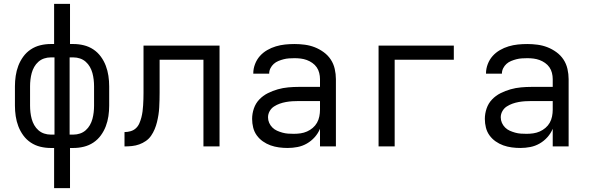

<svg xmlns="http://www.w3.org/2000/svg" viewBox="-20 -755 3040 990"><path d="M259 215V8H241Q214 8 187.5 1.5Q161 -5 138.5 -20Q116 -35 100 -57Q84 -79 74.5 -104Q65 -129 61 -156Q57 -183 57 -210V-310Q57 -337 61 -364Q65 -391 74.5 -416Q84 -441 100 -463Q116 -485 138.5 -500Q161 -515 187.5 -521.5Q214 -528 241 -528H259V-735H341V-528H359Q386 -528 412.5 -521.5Q439 -515 461.5 -500Q484 -485 500 -463Q516 -441 525.5 -416Q535 -391 539 -364Q543 -337 543 -310V-210Q543 -183 539 -156Q535 -129 525.5 -104Q516 -79 500 -57Q484 -35 461.5 -20Q439 -5 412.5 1.5Q386 8 359 8H341V215ZM261 -61V-459H241Q224 -459 207.5 -453.5Q191 -448 178 -436.5Q165 -425 156.5 -410Q148 -395 143.5 -378.5Q139 -362 137 -344.5Q135 -327 135 -310V-210Q135 -193 137 -175.5Q139 -158 143.5 -141.5Q148 -125 156.5 -110Q165 -95 178 -83.5Q191 -72 207.5 -66.5Q224 -61 241 -61ZM339 -61H359Q376 -61 392.5 -66.5Q409 -72 422 -83.5Q435 -95 443.5 -110Q452 -125 456.5 -141.5Q461 -158 463 -175.5Q465 -193 465 -210V-310Q465 -327 463 -344.5Q461 -362 456.5 -378.5Q452 -395 443.5 -410Q435 -425 422 -436.5Q409 -448 392.5 -453.5Q376 -459 359 -459H339Z M622 0V-74Q638 -74 653.5 -78.5Q669 -83 680.5 -93.5Q692 -104 698.5 -119Q705 -134 709 -149.5Q713 -165 715 -180.5Q717 -196 718 -212Q719 -228 719.5 -244Q720 -260 720 -276V-520H1112V0H1029V-447H803V-278Q803 -259 802.5 -240Q802 -221 801 -201.5Q800 -182 797 -163Q794 -144 789.5 -125.5Q785 -107 777.5 -89Q770 -71 759 -55Q748 -39 732 -28Q716 -17 698 -10.5Q680 -4 660.5 -2Q641 0 622 0Z M1463 8Q1441 8 1418.5 5Q1396 2 1375 -5.5Q1354 -13 1335.5 -26Q1317 -39 1304 -57Q1291 -75 1285.5 -97Q1280 -119 1280 -142Q1280 -169 1289 -195.5Q1298 -222 1317 -242Q1336 -262 1361 -274.5Q1386 -287 1412.5 -294.5Q1439 -302 1466.5 -304.5Q1494 -307 1521 -307H1630V-347Q1630 -363 1626 -379Q1622 -395 1613 -408Q1604 -421 1590.5 -430.5Q1577 -440 1562 -445.5Q1547 -451 1531 -453Q1515 -455 1499 -455Q1485 -455 1470.5 -454Q1456 -453 1442.5 -449.5Q1429 -446 1415.5 -440.5Q1402 -435 1391.5 -425.5Q1381 -416 1374.5 -403Q1368 -390 1368 -376V-375H1286V-377Q1286 -401 1295 -424.5Q1304 -448 1320 -466Q1336 -484 1357.5 -496.5Q1379 -509 1402.5 -516Q1426 -523 1450 -525.5Q1474 -528 1499 -528Q1525 -528 1551.5 -524.5Q1578 -521 1602.5 -511.5Q1627 -502 1649 -486Q1671 -470 1685.5 -448Q1700 -426 1706 -399.5Q1712 -373 1712 -347V0H1630V-91Q1620 -67 1602.5 -47.5Q1585 -28 1562.5 -15Q1540 -2 1514.5 3Q1489 8 1463 8ZM1495 -65Q1513 -65 1530 -67.5Q1547 -70 1563 -77Q1579 -84 1592.5 -95.5Q1606 -107 1614.5 -122Q1623 -137 1626.5 -154.5Q1630 -172 1630 -189V-234H1521Q1505 -234 1488 -233Q1471 -232 1454.5 -229Q1438 -226 1422.5 -220.5Q1407 -215 1393 -206Q1379 -197 1370.5 -182Q1362 -167 1362 -150Q1362 -135 1368 -121.5Q1374 -108 1384.5 -97.5Q1395 -87 1408.5 -81Q1422 -75 1436.5 -71Q1451 -67 1465.5 -66Q1480 -65 1495 -65Z M1932 0V-520H2320V-447H2015V0Z M2663 8Q2641 8 2618.5 5Q2596 2 2575 -5.5Q2554 -13 2535.5 -26Q2517 -39 2504 -57Q2491 -75 2485.5 -97Q2480 -119 2480 -142Q2480 -169 2489 -195.5Q2498 -222 2517 -242Q2536 -262 2561 -274.5Q2586 -287 2612.5 -294.5Q2639 -302 2666.5 -304.5Q2694 -307 2721 -307H2830V-347Q2830 -363 2826 -379Q2822 -395 2813 -408Q2804 -421 2790.5 -430.5Q2777 -440 2762 -445.5Q2747 -451 2731 -453Q2715 -455 2699 -455Q2685 -455 2670.5 -454Q2656 -453 2642.5 -449.5Q2629 -446 2615.5 -440.5Q2602 -435 2591.5 -425.5Q2581 -416 2574.5 -403Q2568 -390 2568 -376V-375H2486V-377Q2486 -401 2495 -424.5Q2504 -448 2520 -466Q2536 -484 2557.5 -496.5Q2579 -509 2602.5 -516Q2626 -523 2650 -525.5Q2674 -528 2699 -528Q2725 -528 2751.5 -524.5Q2778 -521 2802.5 -511.5Q2827 -502 2849 -486Q2871 -470 2885.5 -448Q2900 -426 2906 -399.5Q2912 -373 2912 -347V0H2830V-91Q2820 -67 2802.5 -47.5Q2785 -28 2762.5 -15Q2740 -2 2714.5 3Q2689 8 2663 8ZM2695 -65Q2713 -65 2730 -67.5Q2747 -70 2763 -77Q2779 -84 2792.5 -95.5Q2806 -107 2814.5 -122Q2823 -137 2826.5 -154.5Q2830 -172 2830 -189V-234H2721Q2705 -234 2688 -233Q2671 -232 2654.5 -229Q2638 -226 2622.5 -220.5Q2607 -215 2593 -206Q2579 -197 2570.5 -182Q2562 -167 2562 -150Q2562 -135 2568 -121.5Q2574 -108 2584.5 -97.5Q2595 -87 2608.5 -81Q2622 -75 2636.5 -71Q2651 -67 2665.5 -66Q2680 -65 2695 -65Z"/></svg>

Font: Iosevka Extended
Style: Regular
Weight: 400
Width: 7
Monospace: yes
Designer: Belleve Invis
Foundry: Belleve Invis
Version: Version 32.5.0; ttfautohint (v1.8.4)